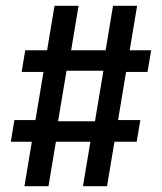

<svg xmlns="http://www.w3.org/2000/svg" viewBox="-20 -645 561 665"><path d="M64.6 0H147.9L173.6 -154.2H293.1L267.4 0H350.7L376.4 -154.2H453.5L466 -229.2H388.9L416.7 -395.8H491L503.5 -470.8H429.2L454.9 -625H371.5L345.8 -470.8H226.4L252.1 -625H168.8L143.1 -470.8H67.4L54.9 -395.8H130.6L102.8 -229.2H29.9L17.4 -154.2H90.3ZM181.2 -225 210.4 -400H338.2L309 -225Z"/></svg>

Font: Afacad Medium
Style: Regular
Weight: 500
Designer: Kristian Moeller
Foundry: Dicotype
Version: Version 1.000